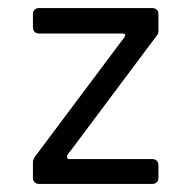

<svg xmlns="http://www.w3.org/2000/svg" viewBox="-20 -458 477 478"><path d="M374.5 -421.4V-382.8Q374.5 -373.5 370.1 -369.1L148.4 -72.8Q145.5 -68.8 147 -65.4Q148.4 -62 152.3 -62H357.9Q374.5 -62 374.5 -45.4V-16.6Q374.5 0 357.9 0H78.6Q62 0 62 -16.6V-55.2Q62 -60.5 67.4 -68.4L289.6 -365.2Q295.9 -374.5 284.2 -374.5H78.6Q62 -374.5 62 -391.1V-421.4Q62 -438 78.6 -438H357.9Q374.5 -438 374.5 -421.4Z"/></svg>

Font: GOSTRUS
Style: type_B
Weight: 400
Designer: Юрий и Татьяна Кривогуз
Version: Version 02.00